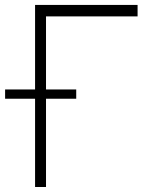

<svg xmlns="http://www.w3.org/2000/svg" viewBox="-35 -747 626 767"><path d="M514.6 -727.3V-681.5H148.8V0H105.1V-727.3ZM-14.6 -352.6V-389.6H269.5V-352.6Z"/></svg>

Font: Inter Extra Light BETA
Style: Regular
Weight: 200
Designer: Rasmus Andersson
Foundry: rsms
Version: Version 3.011;git-f93a4a705